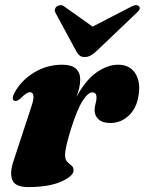

<svg xmlns="http://www.w3.org/2000/svg" viewBox="-20 -729 574 761"><path d="M37 -329.5Q24 -335.5 37.5 -361.5Q64.5 -411 115.5 -441.8Q166.5 -472.5 226.5 -472.5Q263.5 -472.5 280.8 -456.8Q298 -441 298 -413.5Q298 -397.5 293.8 -380Q289.5 -362.5 283 -344.5Q319.5 -412 363 -442.2Q406.5 -472.5 448 -472.5Q492 -472.5 513.8 -441.8Q535.5 -411 531 -364.5Q525.5 -305.5 493.2 -273.5Q461 -241.5 418 -241.5Q386.5 -241.5 370.8 -255.8Q355 -270 355 -292Q355 -305.5 358.8 -318.2Q362.5 -331 362.5 -342.5Q362.5 -363 346 -363Q329 -363 307.5 -329.5Q286 -296 261.5 -218.5Q250 -181 244 -155.8Q238 -130.5 238 -113.5Q238 -96.5 246.2 -88Q254.5 -79.5 263 -73Q271.5 -66.5 271.5 -54Q271.5 -31 222.5 -9.2Q173.5 12.5 91.5 12.5Q40 12.5 28.8 -15.8Q17.5 -44 34 -92L104 -305.5Q115 -337.5 112.2 -350.5Q109.5 -363.5 99.5 -363.5Q92 -363.5 83.5 -358Q75 -352.5 60 -337.5Q46.5 -326 37 -329.5ZM361.5 -525.5Q349 -514.5 338.8 -508.8Q328.5 -503 315.5 -503Q303 -503 295.8 -508.8Q288.5 -514.5 282.5 -525.5L200 -678Q195.5 -686 197.8 -693Q200 -700 205.5 -703.5Q222 -714.5 236.5 -702L347 -623.5L499 -702Q522 -714.5 531 -703.5Q540 -694 521.5 -678Z"/></svg>

Font: Fraunces 72pt S000 Black
Style: Italic
Weight: 900
Italic angle: -16°
Version: Version 1.000; ttfautohint (v1.8.3)